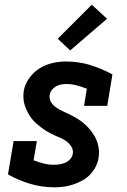

<svg xmlns="http://www.w3.org/2000/svg" viewBox="-20 -790 540 818"><path d="M212 8Q158 8 108 -7Q58 -22 14 -47L38 -189H137L123 -107Q144 -99 165.5 -93.5Q187 -88 210 -88Q222 -88 234.5 -90Q247 -92 258.5 -97Q270 -102 279 -112Q288 -122 290 -134Q293 -150 285 -163.5Q277 -177 265 -186.5Q253 -196 238.5 -202Q224 -208 210 -214.5Q196 -221 183 -228.5Q170 -236 158 -245Q146 -254 134.5 -264Q123 -274 114 -286Q105 -298 98 -311.5Q91 -325 86 -339.5Q81 -354 80 -370Q79 -386 81 -402Q86 -431 104.5 -457Q123 -483 149 -499Q175 -515 204 -521.5Q233 -528 262 -528Q316 -528 365.5 -512.5Q415 -497 459 -473L437 -339H338L350 -412Q329 -420 307.5 -426Q286 -432 263 -432Q252 -432 241 -430Q230 -428 219.5 -422.5Q209 -417 201.5 -407.5Q194 -398 192 -387Q189 -371 196.5 -357Q204 -343 216.5 -334Q229 -325 242.5 -318.5Q256 -312 270 -305.5Q284 -299 297.5 -291.5Q311 -284 323.5 -275Q336 -266 346.5 -256Q357 -246 366.5 -234Q376 -222 383.5 -209Q391 -196 395.5 -181Q400 -166 401.5 -150Q403 -134 400 -118Q397 -98 387.5 -79.5Q378 -61 363 -45.5Q348 -30 329 -20Q310 -10 290.5 -3.5Q271 3 251 5.5Q231 8 212 8ZM279 -575 226 -625 371 -770 436 -710Z"/></svg>

Font: Iosevka Curly Slab
Style: Bold Italic
Weight: 700
Italic angle: -9°
Monospace: yes
Designer: Belleve Invis
Foundry: Belleve Invis
Version: Version 22.1.2; ttfautohint (v1.8.4)